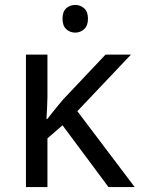

<svg xmlns="http://www.w3.org/2000/svg" viewBox="-20 -757 574 777"><path d="M285 -737Q305 -737 320.5 -723.5Q336 -710 336 -681Q336 -653 320.5 -639Q305 -625 285 -625Q263 -625 248 -639Q233 -653 233 -681Q233 -710 248 -723.5Q263 -737 285 -737ZM172 -363Q172 -347 170.5 -321Q169 -295 168 -276H172Q178 -284 190 -299Q202 -314 214.5 -329.5Q227 -345 236 -355L407 -536H510L293 -307L525 0H419L233 -250L172 -197V0H85V-536H172Z"/></svg>

Font: binaryvertical115
Style: Book
Weight: 400
Designer: Jelle Bosma - Monotype Design Team
Foundry: Monotype Imaging Inc.
Version: Version 2.003